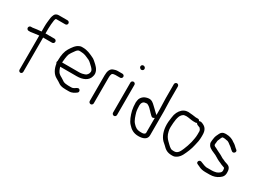

<svg xmlns="http://www.w3.org/2000/svg" viewBox="-30 -1380 2860 2114"><g transform="rotate(30 1399.5 -323.0)"><path d="M189 -399C194 -399 199 -400 203 -401V33C203 46 214 58 227 58C240 58 251 46 251 33V-403H365C379 -403 391 -415 391 -429C391 -443 379 -455 365 -455H251V-517C251 -556 256 -591 260 -624C261 -634 266 -643 269 -649C272 -650 274 -651 277 -651H389C403 -651 415 -662 415 -676C415 -690 403 -702 389 -702H277C252 -702 233 -689 226 -672C221 -660 215 -646 213 -632C209 -594 203 -559 203 -517V-452C165 -449 130 -445 94 -439H75C62 -439 50 -427 50 -413C50 -399 62 -387 75 -387H100C129 -391 158 -396 189 -399ZM213 -632ZM184 -447Z M720 -473C753 -468 779 -451 806 -441C827 -430 844 -410 860 -396C870 -387 901 -359 894 -334C893 -313 874 -289 855 -283C834 -275 812 -270 784 -270H569C572 -309 576 -344 585 -376C597 -403 614 -425 630 -447C637 -457 652 -476 669 -476H685C698 -476 710 -473 720 -473ZM514 -245C514 -238 517 -232 521 -227C530 -165 558 -113 604 -88C627 -76 650 -61 669 -48C685 -39 710 -33 734 -33C742 -32 749 -32 753 -32H793C832 -32 857 -50 881 -67C894 -76 895 -92 887 -103C871 -126 847 -106 831 -95C822 -88 807 -83 793 -83H753C731 -83 707 -87 692 -94L680 -102C671 -108 655 -118 647 -123L629 -133L617 -142C592 -160 584 -189 574 -219H784C861 -219 924 -247 940 -307C960 -362 923 -408 894 -435C874 -453 848 -479 823 -488C784 -506 743 -527 687 -527H669C660 -527 652 -524 643 -520C603 -504 577 -463 553 -425C530 -388 518 -333 518 -272V-259C516 -255 514 -250 514 -245ZM547 -146ZM831 -95ZM737 -84H736ZM617 -142ZM724 -524ZM855 -282Z M1096 -381C1096 -390 1096 -398 1097 -402C1098 -407 1100 -423 1105 -431C1111 -440 1132 -444 1144 -444H1206C1220 -444 1232 -456 1232 -470C1232 -484 1220 -495 1206 -495H1145C1128 -495 1104 -488 1092 -483C1058 -469 1045 -432 1045 -381V-55C1045 -41 1057 -29 1071 -29C1085 -29 1096 -41 1096 -55Z M1331 -72C1331 -58 1343 -46 1357 -46C1371 -46 1382 -58 1382 -72V-455C1382 -468 1371 -480 1357 -480C1343 -480 1331 -468 1331 -455ZM1365 -636C1379 -636 1391 -647 1391 -661C1391 -676 1378 -689 1362 -689C1348 -689 1337 -678 1337 -664C1337 -657 1339 -651 1344 -647C1350 -641 1354 -636 1365 -636Z M1805 -678C1805 -692 1794 -704 1780 -704C1766 -704 1754 -692 1754 -678V-502C1754 -456 1758 -409 1758 -364V-288L1742 -302C1735 -309 1728 -315 1724 -319L1710 -333C1699 -344 1688 -354 1677 -364C1656 -384 1632 -407 1595 -404C1546 -399 1515 -376 1499 -340C1494 -326 1493 -312 1491 -294C1491 -263 1495 -220 1501 -195C1514 -143 1535 -84 1567 -51C1601 -13 1638 13 1701 13C1759 13 1809 -6 1809 -60V-364C1809 -407 1805 -456 1805 -502ZM1720 -38H1701C1652 -38 1628 -57 1603 -85C1576 -112 1561 -165 1550 -203C1545 -221 1542 -262 1542 -285C1542 -313 1555 -342 1586 -343C1589 -344 1595 -345 1600 -345H1608C1631 -336 1649 -320 1664 -303L1676 -291L1689 -277C1694 -272 1699 -266 1707 -259L1718 -249C1732 -236 1745 -243 1758 -251V-59C1753 -45 1739 -39 1720 -38ZM1499 -338ZM1491 -293Z M2174 -482H2146C2143 -482 2137 -483 2132 -484C2113 -486 2086 -491 2068 -491C2063 -492 2056 -493 2047 -493L2025 -491C2005 -488 1986 -478 1972 -466C1942 -439 1921 -399 1916 -347C1910 -311 1905 -268 1909 -226C1915 -155 1943 -94 1986 -61L2004 -45C2036 -12 2064 12 2125 12C2154 13 2165 7 2183 -4C2202 -14 2222 -39 2233 -60C2256 -105 2279 -158 2291 -215C2300 -250 2308 -287 2308 -329V-353C2308 -410 2287 -441 2250 -458C2233 -466 2217 -473 2198 -465C2192 -475 2186 -482 2174 -482ZM2189 -437 2191 -432C2198 -418 2220 -415 2238 -406C2246 -397 2254 -388 2257 -372V-330C2257 -289 2248 -258 2242 -225C2232 -188 2220 -149 2205 -116C2190 -83 2174 -39 2126 -39C2109 -39 2103 -40 2091 -42L2081 -47C2056 -61 2039 -84 2019 -101C1994 -124 1973 -157 1965 -197C1955 -229 1960 -272 1962 -305C1964 -337 1970 -368 1979 -392C1985 -408 2005 -439 2031 -440C2036 -441 2043 -442 2049 -442C2081 -442 2116 -431 2146 -431H2174C2179 -431 2185 -434 2189 -437ZM2047 -493ZM1965 -198Z M2696 -110C2691 -92 2652 -69 2629 -68C2619 -66 2606 -64 2593 -64H2521C2489 -69 2467 -83 2441 -91C2426 -96 2412 -86 2409 -75C2401 -49 2425 -45 2445 -36L2459 -29C2478 -19 2507 -13 2538 -13H2593C2639 -13 2676 -26 2705 -47C2734 -67 2752 -89 2749 -135C2749 -162 2742 -181 2729 -194C2714 -209 2691 -212 2667 -221L2651 -229C2628 -237 2620 -242 2600 -255L2582 -265C2575 -269 2568 -272 2559 -276L2535 -288C2527 -292 2519 -297 2511 -301C2504 -305 2477 -311 2477 -329C2477 -336 2477 -342 2479 -350C2480 -366 2480 -382 2489 -395C2494 -407 2500 -428 2511 -439C2514 -440 2518 -440 2521 -440H2532C2540 -440 2554 -437 2562 -435C2593 -434 2609 -411 2629 -399C2634 -396 2637 -394 2641 -390C2651 -380 2667 -365 2679 -357C2704 -340 2736 -379 2709 -398C2688 -413 2675 -431 2655 -444C2650 -447 2644 -450 2640 -453C2614 -474 2577 -490 2532 -490H2521C2487 -490 2470 -476 2458 -452C2446 -428 2434 -406 2431 -377C2429 -363 2426 -345 2426 -329C2426 -316 2430 -304 2439 -291C2459 -261 2504 -248 2540 -231C2570 -214 2599 -194 2631 -183L2647 -175C2657 -171 2676 -163 2687 -160C2692 -159 2695 -157 2696 -150C2699 -140 2701 -119 2696 -110ZM2698 -129ZM2601 -250H2600Z"/></g></svg>

Font: Blanket
Style: Light
Weight: 300
Foundry: Cannot Into Space Fonts
Version: Version 0.9